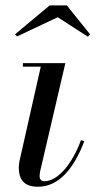

<svg xmlns="http://www.w3.org/2000/svg" viewBox="-20 -700 372 730"><path d="M199.5 -634.5 314 -560.5 322.5 -569.5 234 -679.5H169L37 -569.5L45 -561.5ZM300.5 -163 288 -167.5C256.5 -81.5 202.5 -11 148.5 -11C136 -11 130.5 -19.5 130.5 -30C130.5 -35 131.5 -42 132.5 -48L228.5 -460H67V-446.5H135L53.5 -85C52.5 -79 51.5 -68 51.5 -63C51.5 -13 75.5 10 124.5 10C206 10 262.5 -63 300.5 -163Z"/></svg>

Font: Bodoni* 16pt
Style: Italic
Weight: 400
Italic angle: -13°
Version: Version 2.3